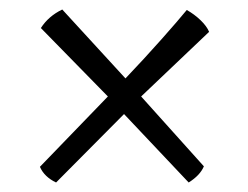

<svg xmlns="http://www.w3.org/2000/svg" viewBox="-20 -497 522 404"><path d="M98 -113Q73 -125 64 -146L207 -294L66 -438Q82 -463 111 -477L244 -332Q284 -374 319.5 -414Q355 -454 373 -476Q389 -467 402 -454.5Q415 -442 420 -430L277 -294L409 -147Q401 -128 377 -113L241 -257Z"/></svg>

Font: Texturina 72pt
Style: Regular
Weight: 400
Designer: Guillermo Torres Carreño
Foundry: Omnibus-Type
Version: Version 1.002; ttfautohint (v1.8.3)